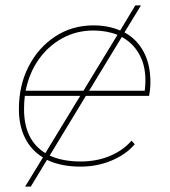

<svg xmlns="http://www.w3.org/2000/svg" viewBox="-20 -614 629 711"><path d="M278 3Q206 3 154 -22L94 77H73L139 -31Q96 -57 73 -102.5Q50 -148 50 -210Q50 -298 86 -368Q122 -438 184.5 -479Q247 -520 326 -520Q381 -520 425 -501L481 -594H502L441 -494Q487 -469 512 -422Q537 -375 537 -310Q537 -284 532 -259H298L164 -38Q211 -16 279 -16Q338 -16 387 -36.5Q436 -57 467 -93L479 -80Q448 -43 394.5 -20Q341 3 278 3ZM289 -278 415 -485Q375 -501 326 -501Q263 -501 211 -472.5Q159 -444 123.5 -394Q88 -344 75 -278ZM148 -47 277 -259H72Q69 -235 69 -210Q69 -95 148 -47ZM431 -477 310 -278H516Q525 -351 501.5 -401.5Q478 -452 431 -477Z"/></svg>

Font: Montserrat Thin
Style: Italic
Weight: 100
Italic angle: -11.3°
Designer: Julieta Ulanovsky
Foundry: Julieta Ulanovsky
Version: Version 9.000; ttfautohint (v1.8.4.7-5d5b)